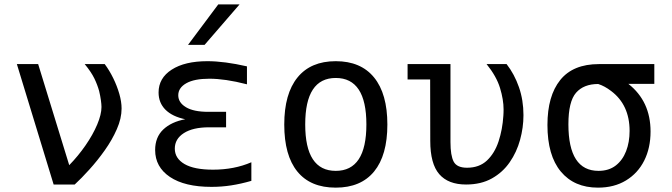

<svg xmlns="http://www.w3.org/2000/svg" viewBox="-20 -838 3050 872"><path d="M56.6 -546.9H153.3L294.4 -87.9Q335 -129.4 368.4 -177.7Q401.9 -226.1 421.4 -272.2Q440.9 -318.4 440.9 -352.1Q440.9 -363.8 438.2 -383.3Q435.5 -402.8 430.2 -424.8Q422.4 -453.1 408.4 -481.9Q394.5 -510.7 364.7 -546.9H455.6Q477.1 -518.1 494.4 -482.7Q511.7 -447.3 522 -411.4Q532.2 -375.5 532.2 -345.2Q532.2 -300.3 510.7 -251.5Q489.3 -202.6 456.1 -155.8Q422.9 -108.9 386.2 -68.4Q349.6 -27.8 319.3 0H223.6Z M971.2 -817.9H1067.9L909.2 -634.3H834ZM940.4 10.7Q818.8 10.7 751.7 -34.4Q684.6 -79.6 684.6 -156.7Q684.6 -214.8 721.4 -249.8Q758.3 -284.7 821.3 -296.4Q762.7 -308.6 731.4 -339.8Q700.2 -371.1 700.2 -418Q700.2 -483.4 759.8 -521.7Q819.3 -560.1 921.9 -560.1Q999 -560.1 1101.6 -536.6V-455.1Q1050.3 -468.3 1008.3 -474.4Q966.3 -480.5 931.2 -480.5Q861.8 -480.5 825.7 -459.7Q789.6 -439 789.6 -405.3Q789.6 -372.1 824.5 -351.1Q859.4 -330.1 925.8 -330.1H1006.8V-259.8H929.2Q856 -259.8 814.9 -233.4Q773.9 -207 773.9 -163.1Q773.9 -118.7 817.9 -93Q861.8 -67.4 947.3 -67.4Q1043.9 -67.4 1121.6 -101.1V-16.6Q1074.2 -2.9 1030.3 3.9Q986.3 10.7 940.4 10.7Z M1504.9 14.2Q1390.1 14.2 1330.6 -58.8Q1271 -131.8 1271 -272.5Q1271 -412.1 1331.1 -486.1Q1391.1 -560.1 1504.9 -560.1Q1618.7 -560.1 1679 -486.1Q1739.3 -412.1 1739.3 -272.5Q1739.3 -132.8 1679.2 -59.3Q1619.1 14.2 1504.9 14.2ZM1504.9 -62Q1644 -62 1644 -272.9Q1644 -483.9 1504.9 -483.9Q1366.2 -483.9 1366.2 -272.9Q1366.2 -62 1504.9 -62Z M2096.7 0Q2015.6 0 1974.9 -47.1Q1934.1 -94.2 1934.1 -198.2L1933.6 -477.1H1831.1V-546.9H2025.9V-192.9Q2025.9 -131.3 2040.5 -103.8Q2055.2 -76.2 2101.1 -76.2Q2156.7 -76.2 2191.7 -109.1Q2226.6 -142.1 2244.4 -196Q2262.2 -250 2266.1 -312.5Q2266.6 -318.4 2266.8 -325.7Q2267.1 -333 2267.1 -340.8Q2267.1 -385.3 2251 -438.2Q2234.9 -491.2 2189.9 -546.9H2280.8Q2316.4 -501 2336.9 -442.1Q2357.4 -383.3 2357.4 -314.9Q2357.4 -258.8 2342 -202.9Q2326.7 -147 2294.9 -101.1Q2263.2 -55.2 2213.9 -27.6Q2164.6 0 2096.7 0Z M2695.8 14.2Q2587.9 14.2 2527.1 -58.8Q2466.3 -131.8 2466.3 -270.5Q2466.3 -402.3 2524.4 -474.6Q2582.5 -546.9 2700.2 -546.9H2951.7V-457H2834Q2934.6 -377.9 2934.6 -240.7Q2934.6 -166 2905.8 -108.6Q2877 -51.3 2823.2 -18.6Q2769.5 14.2 2695.8 14.2ZM2698.2 -62Q2745.1 -62 2776.4 -86.2Q2807.6 -110.4 2823.5 -151.4Q2839.4 -192.4 2839.4 -243.2Q2839.4 -361.8 2755.4 -424.8Q2726.1 -447.3 2696.8 -456.5Q2630.9 -456.5 2596.2 -416.7Q2561.5 -377 2561.5 -273.4Q2561.5 -62 2698.2 -62Z"/></svg>

Font: Vazir Code Hack
Style: Code-Hack
Weight: 400
Foundry: DejaVu fonts team - Redesigned by Saber Rastikerdar
Version: Version 1.1.2